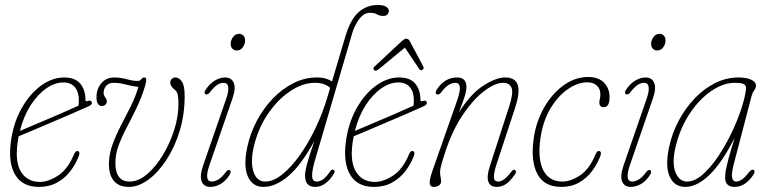

<svg xmlns="http://www.w3.org/2000/svg" viewBox="-20 -744 3085 772"><path d="M295.5 -113Q283.5 -82.5 262 -54.8Q240.5 -27 209.2 -9.8Q178 7.5 136.5 7.5Q71 7.5 41.8 -40Q12.5 -87.5 23.5 -172.5Q33 -247.5 65.5 -306.2Q98 -365 143.8 -398.8Q189.5 -432.5 238 -432.5Q282 -432.5 302.8 -407.5Q323.5 -382.5 323.5 -343.5Q323.5 -334.5 331.5 -337.5Q344.5 -342.5 348.5 -334Q353 -324.5 337 -317Q306 -303 265 -285.2Q224 -267.5 182.2 -249.8Q140.5 -232 106.5 -217.5Q72.5 -203 55 -196Q52.5 -182.5 50.5 -169Q40 -90.5 65.5 -51.5Q91 -12.5 140.5 -12.5Q174.5 -12.5 213.8 -38.2Q253 -64 278 -124.5Q283.5 -137 291 -137Q296 -137 298.5 -131.8Q301 -126.5 295.5 -113ZM234.5 -412.5Q200.5 -412.5 166 -388.5Q131.5 -364.5 103.2 -320.8Q75 -277 60 -217.5Q84 -228 125.2 -245.2Q166.5 -262.5 212.2 -282.2Q258 -302 295.5 -319Q297 -328 297 -341.5Q297 -374 281.2 -393.2Q265.5 -412.5 234.5 -412.5Z M722.5 -357.5Q722.5 -283.5 702.5 -217.8Q682.5 -152 649.2 -101.2Q616 -50.5 576.5 -21.5Q537 7.5 498 7.5Q457 7.5 436.8 -18Q416.5 -43.5 418 -90.5Q419.5 -128.5 433.5 -166Q447.5 -203.5 467 -240.8Q486.5 -278 505.8 -316.5Q525 -355 536.5 -395Q514 -396.5 487 -403.8Q460 -411 436.5 -411Q418 -411 407.2 -399Q396.5 -387 396.5 -369.5Q396.5 -362 403.5 -352Q406 -348.5 407.8 -344.5Q409.5 -340.5 409.5 -336.5Q409.5 -328.5 403.5 -323Q397.5 -317.5 389.5 -317.5Q381 -317.5 374.5 -325.5Q368 -333.5 368 -353.5Q368 -386 387.2 -409.2Q406.5 -432.5 440 -432.5Q463.5 -432.5 489.5 -425.5Q515.5 -418.5 532.5 -418.5Q543 -418.5 548.2 -425.5Q553.5 -432.5 560.5 -432.5Q566.5 -432.5 567.8 -425.2Q569 -418 563.5 -399Q548.5 -349.5 528.2 -308Q508 -266.5 488.8 -230Q469.5 -193.5 456.8 -159Q444 -124.5 444 -88.5Q444 -14 501.5 -14Q536.5 -14 571.2 -43.5Q606 -73 634.5 -120Q663 -167 680.2 -221Q697.5 -275 697.5 -324.5Q697.5 -348.5 695 -361.8Q692.5 -375 684 -382Q673 -391 668.8 -397.8Q664.5 -404.5 664.5 -412Q664.5 -420.5 670.5 -426.5Q676.5 -432.5 685.5 -432.5Q700 -432.5 711.2 -416.2Q722.5 -400 722.5 -357.5Z M931.5 -541Q922 -541 914.8 -548Q907.5 -555 907.5 -568Q907.5 -581.5 916.8 -594.8Q926 -608 941.5 -608Q951.5 -608 958.5 -601Q965.5 -594 965.5 -581Q965.5 -567.5 956.5 -554.2Q947.5 -541 931.5 -541ZM822 -79.5Q799.5 -14 832 -14Q843 -14 857 -21.8Q871 -29.5 887 -51Q896.5 -64 904.5 -59.5Q908 -57.5 907.2 -51.5Q906.5 -45.5 902.5 -40Q887 -15.5 866.5 -4Q846 7.5 825.5 7.5Q800 7.5 791 -14.2Q782 -36 797 -79.5L889 -345.5Q900 -376.5 897.8 -393.8Q895.5 -411 879 -411Q866 -411 853.2 -402.5Q840.5 -394 823 -372Q814 -361 806 -365.5Q798 -371 807.5 -384Q822 -406.5 843 -419.5Q864 -432.5 885.5 -432.5Q911 -432.5 920 -410.5Q929 -388.5 914.5 -347.5Z M1322 -44.5Q1289 7.5 1247 7.5Q1206.5 7.5 1206.5 -38.5Q1206.5 -52.5 1213.5 -80.8Q1220.5 -109 1244 -177Q1190.5 -79.5 1139.2 -36Q1088 7.5 1039.5 7.5Q995.5 7.5 976.8 -33.8Q958 -75 974 -151.5Q986 -208 1012.8 -258.5Q1039.5 -309 1077.5 -348.2Q1115.5 -387.5 1160.5 -410Q1205.5 -432.5 1254 -432.5Q1275.5 -432.5 1290 -428Q1304.5 -423.5 1315 -416.5L1369 -598.5Q1389 -666 1421.8 -695Q1454.5 -724 1499.5 -724Q1521.5 -724 1532.5 -717Q1543.5 -710 1543.5 -700.5Q1543.5 -693 1538.2 -686.5Q1533 -680 1521.5 -680Q1506 -680 1496 -686.2Q1486 -692.5 1467 -692.5Q1452 -692.5 1440.2 -683.5Q1428.5 -674.5 1418 -658Q1403.5 -635 1396.2 -610.5Q1389 -586 1378.5 -549.5L1245.5 -96.5Q1234.5 -59 1235 -36.5Q1235.5 -14 1253.5 -14Q1265 -14 1277.8 -22Q1290.5 -30 1306.5 -54Q1314.5 -66 1322.5 -60.5Q1329 -55.5 1322 -44.5ZM999 -147.5Q986.5 -88.5 1000 -51.2Q1013.5 -14 1046.5 -14Q1078.5 -14 1114 -42Q1149.5 -70 1184 -118Q1218.5 -166 1248 -227.5Q1277.5 -289 1297 -355.5L1307.5 -391Q1295 -401.5 1280.8 -406.2Q1266.5 -411 1245.5 -411Q1197 -411 1146 -376.8Q1095 -342.5 1055.2 -283Q1015.5 -223.5 999 -147.5Z M1642.5 -113Q1630.5 -82.5 1609 -54.8Q1587.5 -27 1556.2 -9.8Q1525 7.5 1483.5 7.5Q1418 7.5 1388.8 -40Q1359.5 -87.5 1370.5 -172.5Q1380 -247.5 1412.5 -306.2Q1445 -365 1490.8 -398.8Q1536.5 -432.5 1585 -432.5Q1629 -432.5 1649.8 -407.5Q1670.5 -382.5 1670.5 -343.5Q1670.5 -334.5 1678.5 -337.5Q1691.5 -342.5 1695.5 -334Q1700 -324.5 1684 -317Q1653 -303 1612 -285.2Q1571 -267.5 1529.2 -249.8Q1487.5 -232 1453.5 -217.5Q1419.5 -203 1402 -196Q1399.5 -182.5 1397.5 -169Q1387 -90.5 1412.5 -51.5Q1438 -12.5 1487.5 -12.5Q1521.5 -12.5 1560.8 -38.2Q1600 -64 1625 -124.5Q1630.5 -137 1638 -137Q1643 -137 1645.5 -131.8Q1648 -126.5 1642.5 -113ZM1581.5 -412.5Q1547.5 -412.5 1513 -388.5Q1478.5 -364.5 1450.2 -320.8Q1422 -277 1407 -217.5Q1431 -228 1472.2 -245.2Q1513.5 -262.5 1559.2 -282.2Q1605 -302 1642.5 -319Q1644 -328 1644 -341.5Q1644 -374 1628.2 -393.2Q1612.5 -412.5 1581.5 -412.5ZM1505 -467.5Q1490 -455 1484 -462.5Q1478 -469.5 1486 -476.5L1596.5 -579.5Q1606.5 -588.5 1612.5 -588.5Q1622 -588.5 1627 -579.5L1682 -476.5Q1686.5 -468.5 1677.5 -462.5Q1671 -458.5 1665 -467.5L1608 -552.5Z M1735 -365Q1731 -367.5 1732 -373.2Q1733 -379 1736.5 -384.5Q1768 -432.5 1818 -432.5Q1855.5 -432.5 1855.5 -394Q1855.5 -381 1850 -361.5Q1844.5 -342 1825 -292Q1872.5 -367 1923.5 -399.8Q1974.5 -432.5 2010.5 -432.5Q2053.5 -432.5 2062.2 -401Q2071 -369.5 2050.5 -308.5L1977 -85Q1965 -48.5 1966 -31.2Q1967 -14 1983.5 -14Q1993.5 -14 2005.5 -22Q2017.5 -30 2035.5 -53Q2045 -65.5 2051 -60Q2058.5 -54 2051 -43.5Q2031 -15 2014.2 -3.8Q1997.5 7.5 1977 7.5Q1951.5 7.5 1943.8 -13Q1936 -33.5 1949 -74L2027 -315Q2045 -370 2037 -390.5Q2029 -411 2003 -411Q1970.5 -411 1927 -378Q1883.5 -345 1841.5 -283.2Q1799.5 -221.5 1771 -135Q1757 -92.5 1753.2 -76.8Q1749.5 -61 1749.5 -53Q1749.5 -41 1751.5 -32.8Q1753.5 -24.5 1753.5 -14.5Q1753.5 -4 1744.5 1.8Q1735.5 7.5 1723.5 7.5Q1709.5 7.5 1707.8 -6.8Q1706 -21 1720 -60.5L1818 -340Q1843 -411 1811.5 -411Q1782.5 -411 1755 -374Q1744.5 -360 1735 -365Z M2341 -413Q2304 -413 2264 -386Q2224 -359 2193.2 -307.8Q2162.5 -256.5 2152.5 -184.5Q2141.5 -103 2165 -58.5Q2188.5 -14 2241.5 -14Q2275 -14 2312.8 -39.2Q2350.5 -64.5 2375 -124.5Q2380.5 -137 2388 -137Q2393 -137 2395.5 -131.8Q2398 -126.5 2392.5 -113Q2380.5 -82.5 2359.5 -54.8Q2338.5 -27 2308 -9.8Q2277.5 7.5 2237 7.5Q2169 7.5 2141.5 -43Q2114 -93.5 2125 -181Q2134 -251 2166 -308.5Q2198 -366 2245 -400.2Q2292 -434.5 2345 -434.5Q2386.5 -434.5 2408.8 -411.5Q2431 -388.5 2431 -353Q2431 -313 2407.5 -313Q2390 -313 2390 -331.5Q2390 -339.5 2392 -346.8Q2394 -354 2394 -364.5Q2394 -386.5 2380 -399.8Q2366 -413 2341 -413Z M2622 -541Q2612.5 -541 2605.2 -548Q2598 -555 2598 -568Q2598 -581.5 2607.2 -594.8Q2616.5 -608 2632 -608Q2642 -608 2649 -601Q2656 -594 2656 -581Q2656 -567.5 2647 -554.2Q2638 -541 2622 -541ZM2512.5 -79.5Q2490 -14 2522.5 -14Q2533.5 -14 2547.5 -21.8Q2561.5 -29.5 2577.5 -51Q2587 -64 2595 -59.5Q2598.5 -57.5 2597.8 -51.5Q2597 -45.5 2593 -40Q2577.5 -15.5 2557 -4Q2536.5 7.5 2516 7.5Q2490.5 7.5 2481.5 -14.2Q2472.5 -36 2487.5 -79.5L2579.5 -345.5Q2590.5 -376.5 2588.2 -393.8Q2586 -411 2569.5 -411Q2556.5 -411 2543.8 -402.5Q2531 -394 2513.5 -372Q2504.5 -361 2496.5 -365.5Q2488.5 -371 2498 -384Q2512.5 -406.5 2533.5 -419.5Q2554.5 -432.5 2576 -432.5Q2601.5 -432.5 2610.5 -410.5Q2619.5 -388.5 2605 -347.5Z M2931 -86.5Q2920 -44 2923.8 -29Q2927.5 -14 2939 -14Q2950.5 -14 2962.8 -22Q2975 -30 2991.5 -51.5Q3002 -65 3011 -60.5Q3018 -55 3009 -41Q2976.5 7.5 2933.5 7.5Q2895.5 7.5 2895.5 -31Q2895.5 -41 2898.2 -57.8Q2901 -74.5 2909.2 -105.8Q2917.5 -137 2934 -190Q2883 -89.5 2832.8 -41Q2782.5 7.5 2735.5 7.5Q2691.5 7.5 2672.8 -33.8Q2654 -75 2670 -151.5Q2682 -208 2708.8 -258.5Q2735.5 -309 2773 -348.2Q2810.5 -387.5 2855.5 -410Q2900.5 -432.5 2949 -432.5Q2980 -432.5 2999.5 -424Q3019 -415.5 3019.5 -400Q3019.5 -389.5 3012.2 -380Q3005 -370.5 3002.5 -360ZM2695 -147.5Q2681.5 -85.5 2696.5 -49.8Q2711.5 -14 2742.5 -14Q2772.5 -14 2804.2 -41.2Q2836 -68.5 2865.8 -112.5Q2895.5 -156.5 2920 -207Q2944.5 -257.5 2960.2 -305Q2976 -352.5 2979.5 -386Q2981 -399.5 2971.8 -405.2Q2962.5 -411 2934 -411Q2887 -411 2838 -376.8Q2789 -342.5 2750.5 -283Q2712 -223.5 2695 -147.5Z"/></svg>

Font: Fraunces144ptSuperSoftThinItalic
Style: Italic
Weight: 100
Italic angle: -16°
Version: Version 1.000;[0bf87f6ff]